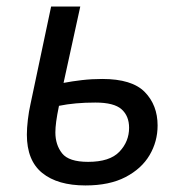

<svg xmlns="http://www.w3.org/2000/svg" viewBox="-20 -556 563 586"><path d="M241 10Q156 10 109 -28Q62 -66 62 -145Q62 -165 65 -190.5Q68 -216 73 -238L136 -536H225L174 -303Q200 -308 230 -311.5Q260 -315 292 -315Q383 -315 422 -275Q461 -235 461 -173Q461 -124 436.5 -82.5Q412 -41 363 -15.5Q314 10 241 10ZM249 -62Q315 -62 344.5 -93Q374 -124 374 -166Q374 -202 351 -222.5Q328 -243 271 -243Q240 -243 212 -240.5Q184 -238 160 -233Q154 -204 151.5 -185Q149 -166 149 -152Q149 -114 169.5 -88Q190 -62 249 -62Z"/></svg>

Font: BC Sans
Style: Italic
Weight: 400
Italic angle: -12°
Designer: Monotype Design Team
Designer: Province of B.C.
Foundry: Monotype Imaging Inc.
Version: Version 2.000;GOOG;noto-source:20170915:90ef993387c0